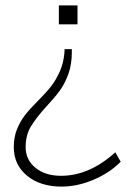

<svg xmlns="http://www.w3.org/2000/svg" viewBox="-20 -504 469 711"><path d="M198 -414V-484H267V-414ZM31 41Q31 4 43 -25.5Q55 -55 72 -77Q89 -99 119 -129Q150 -160 168.5 -183.5Q187 -207 201.5 -239.5Q216 -272 219 -313V-322H246V-311Q246 -265 233 -229.5Q220 -194 201.5 -168.5Q183 -143 152 -110Q113 -67 94 -35Q75 -3 75 41Q75 88 111.5 117.5Q148 147 206 147Q311 147 407 60L427 95Q385 137 325.5 162Q266 187 208 187Q129 187 80 146.5Q31 106 31 41Z"/></svg>

Font: wassup Sans
Style: Light
Weight: 200
Version: Version 2.001